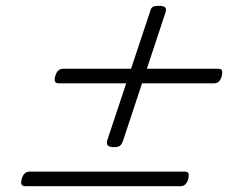

<svg xmlns="http://www.w3.org/2000/svg" viewBox="-20 -737 803 659"><path d="M372 -232Q355 -232 350 -238Q345 -244 348 -255L495 -697Q498 -710 504.5 -713.5Q511 -717 524 -717Q541 -717 546.5 -712Q552 -707 548 -694L402 -253Q398 -242 392 -237Q386 -232 372 -232ZM67 -98Q57 -98 54 -104Q51 -110 55 -124Q62 -148 82 -148H614Q625 -148 627 -141.5Q629 -135 626 -122Q619 -98 600 -98ZM182 -451Q172 -451 169 -457Q166 -463 170 -477Q177 -501 197 -501H729Q740 -501 742 -494.5Q744 -488 741 -475Q734 -451 715 -451Z"/></svg>

Font: Playwrite CO ExtraLight
Style: Regular
Weight: 250
Version: Version 1.002